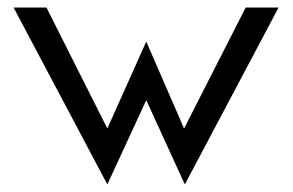

<svg xmlns="http://www.w3.org/2000/svg" viewBox="-20 -471 776 508"><path d="M16 -451 264 17 367 -206 469 17 717 -451H630L467 -131L367 -361L264 -131L103 -451Z"/></svg>

Font: Charger Pro
Style: BdNar
Weight: 700
Designer: Jasper
Foundry: Cannot Into Space Fonts
Version: Version 1.09